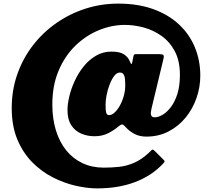

<svg xmlns="http://www.w3.org/2000/svg" viewBox="-20 -820 1190 1064"><path d="M674 -346Q674 -317 665.8 -287.8Q657.5 -258.5 644.2 -234.8Q631 -211 615.2 -196.5Q599.5 -182 584 -182Q573.5 -182 569.2 -193.5Q565 -205 565 -240Q565 -264 571 -294.5Q577 -325 588 -353Q599 -381 613.2 -399.5Q627.5 -418 644 -418Q654.5 -418 660.5 -412.8Q666.5 -407.5 669.5 -397.8Q672.5 -388 673.2 -375Q674 -362 674 -346ZM884 86.5Q891.5 78 892.2 75Q893 72 885 64L838.5 17.5Q826.5 5.5 822 10.2Q817.5 15 806 25.5Q764.5 64.5 723.2 82.2Q682 100 640.2 104.5Q598.5 109 555 109Q490 109 437.2 84.2Q384.5 59.5 347.2 13.5Q310 -32.5 290 -97Q270 -161.5 270 -241Q270 -347 305 -429Q340 -511 398.2 -567.2Q456.5 -623.5 528 -652.8Q599.5 -682 672 -682Q722.5 -682 775.8 -667.8Q829 -653.5 874.8 -621.2Q920.5 -589 948.8 -535.8Q977 -482.5 977 -405Q977 -343.5 962.8 -299Q948.5 -254.5 926.5 -226Q904.5 -197.5 880.8 -183.8Q857 -170 838 -170Q825.5 -170 820.8 -175.8Q816 -181.5 815.8 -190Q815.5 -198.5 817.5 -206.8Q819.5 -215 820 -220L886 -494.5Q890 -512 884.2 -516Q878.5 -520 859.5 -520H743Q729 -520 725.2 -518.8Q721.5 -517.5 719 -506L714 -480.5Q711 -464 708.2 -464.8Q705.5 -465.5 700 -479Q689.5 -505 666 -519.5Q642.5 -534 598 -534Q550.5 -534 511.8 -511.2Q473 -488.5 443.5 -451.8Q414 -415 394 -371.5Q374 -328 364 -285.5Q354 -243 354 -210Q354 -158 375 -126Q396 -94 430.2 -79.5Q464.5 -65 504 -65Q545.5 -65 577.5 -80.8Q609.5 -96.5 637 -119.5Q652 -132 659 -130Q666 -128 677 -115Q696 -93.5 724.5 -78.2Q753 -63 791 -63Q859 -63 914 -91.5Q969 -120 1008.5 -168.2Q1048 -216.5 1069 -277Q1090 -337.5 1090 -401Q1090 -484.5 1060.2 -557Q1030.5 -629.5 972.5 -684Q914.5 -738.5 829.8 -769.2Q745 -800 635 -800Q541 -800 453.8 -772Q366.5 -744 292.2 -692.2Q218 -640.5 162.5 -568.8Q107 -497 76 -409Q45 -321 45 -221Q45 -121 76.2 -46.8Q107.5 27.5 159 79.5Q210.5 131.5 273.2 163.2Q336 195 400 209.5Q464 224 519 224Q636 224 728.5 189Q821 154 884 86.5Z"/></svg>

Font: Besley Black
Style: Regular
Weight: 900
Designer: Owen Earl
Foundry: indestructible type*
Version: Version 2.001